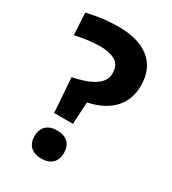

<svg xmlns="http://www.w3.org/2000/svg" viewBox="-184 -845 848 948"><g transform="rotate(30 240.0 -370.5)"><path d="M145 -235 132 -416Q166 -423 196.5 -433Q227 -443 249.5 -457Q272 -471 285 -489.5Q298 -508 298 -533Q298 -582 265 -600.5Q232 -619 181 -619Q144 -619 105.5 -613.5Q67 -608 38 -601L31 -726Q76 -737 120 -742.5Q164 -748 212 -748Q266 -748 309.5 -736Q353 -724 384.5 -699.5Q416 -675 433 -638Q450 -601 450 -551Q450 -506 435.5 -471.5Q421 -437 395.5 -412Q370 -387 335 -370.5Q300 -354 260 -346L254 -236V-220H145ZM203 7Q163 7 141 -14Q119 -35 119 -73Q119 -111 141 -132Q163 -153 203 -153Q243 -153 265 -132Q287 -111 287 -73Q287 -35 265 -14Q243 7 203 7Z"/></g></svg>

Font: Encode Sans Normal
Style: Bold
Weight: 700
Designer: Pablo Impallari, Andres Torresi
Foundry: Pablo Impallari, Andres Torresi
Version: Version 1.000; ttfautohint (v1.00) -l 8 -r 50 -G 200 -x 14 -